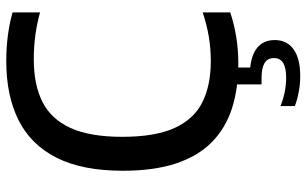

<svg xmlns="http://www.w3.org/2000/svg" viewBox="-207 -583 1002 628"><g transform="rotate(-90 294.0 -269.0)"><path d="M400 9.5Q318.5 9.5 253.8 -11.2Q189 -32 143.2 -77Q97.5 -122 73.5 -194Q49.5 -266 49.5 -368.5Q49.5 -500.5 92 -584.8Q134.5 -669 214.8 -709.2Q295 -749.5 408 -749.5Q450.5 -749.5 490 -744.5Q529.5 -739.5 567.5 -729V-639Q529.5 -649.5 491.8 -654.5Q454 -659.5 414 -659.5Q331 -659.5 274.8 -631.2Q218.5 -603 189.5 -539.5Q160.5 -476 160.5 -370.5Q160.5 -261.5 189.8 -198.2Q219 -135 274.2 -107.8Q329.5 -80.5 408.5 -80.5Q448.5 -80.5 486.8 -86.8Q525 -93 567.5 -107V-17Q531 -4.5 488.5 2.5Q446 9.5 400 9.5ZM359 212Q333 212 307.8 207.2Q282.5 202.5 261 194.5V147.5Q286.5 157.5 309.8 161.8Q333 166 354.5 166Q385 166 401.5 156.5Q418 147 418 126Q418 104.5 401.2 95Q384.5 85.5 353.5 85.5H332V-10H387V67L365 47.5Q418.5 47.5 447.8 68.2Q477 89 477 129Q477 168.5 446.8 190.2Q416.5 212 359 212Z"/></g></svg>

Font: Encode Sans SC Medium
Style: Regular
Weight: 500
Version: Version 3.002